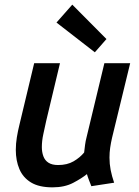

<svg xmlns="http://www.w3.org/2000/svg" viewBox="-20 -794 600 826"><path d="M206 12Q148 12 113.5 -9Q79 -30 63.5 -66.5Q48 -103 48 -149Q48 -176 52.5 -203.5Q57 -231 64 -259L127 -522H238L179 -275Q173 -247 166.5 -217.5Q160 -188 160 -161Q160 -140 166.5 -122Q173 -104 188.5 -94Q204 -84 230 -84Q269 -84 296.5 -100Q324 -116 342 -138Q344 -155 346 -171Q348 -187 353 -206L429 -522H540L462 -201Q457 -179 454 -158.5Q451 -138 451 -116Q451 -89 456 -63Q461 -37 471 -8L373 7Q369 -3 363 -18.5Q357 -34 354 -45Q332 -27 295 -7.5Q258 12 206 12ZM388 -569 223 -697 291 -774 438 -626Z"/></svg>

Font: Ubuntu Sans Mono Medium
Style: Italic
Weight: 500
Italic angle: -13.5°
Monospace: yes
Designer: Dalton Maag Ltd
Foundry: Dalton Maag Ltd
Version: Version 1.006